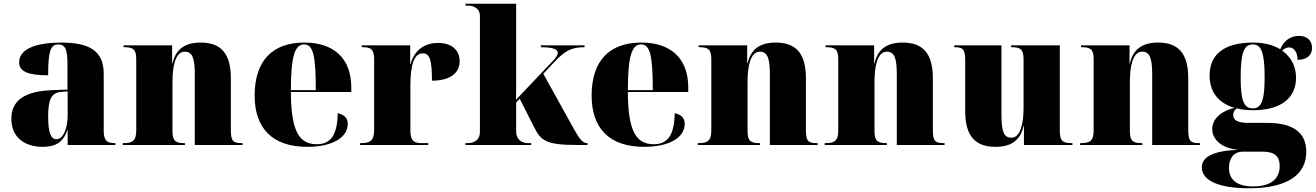

<svg xmlns="http://www.w3.org/2000/svg" viewBox="-20 -780 7079 1033"><path d="M210 10C268 10 318 -6 342 -80H344V0H601V-10H597C552 -10 538 -26 538 -80V-383C538 -507 461 -551 308 -551C185 -551 83 -521 83 -445C83 -394 133 -375 239 -375C239 -501 251 -541 293 -541C331 -541 343 -515 343 -434V-298L262 -295C114 -290 41 -240 41 -141C41 -43 110 10 210 10ZM283 -31C253 -31 239 -69 239 -152C239 -246 256 -282 312 -286L344 -288V-161C344 -88 320 -31 283 -31Z M640 0H975V-10H971C927 -10 908 -20 908 -74V-342C908 -421 923 -502 974 -502C1017 -502 1028 -463 1028 -378V0H1285V-10H1281C1236 -10 1222 -19 1222 -80V-360C1222 -494 1167 -551 1060 -551C972 -551 925 -513 908 -439H906V-536H645V-526H649C693 -526 713 -517 713 -463V-77C713 -19 689 -10 644 -10H640Z M1633 10C1768 10 1851 -40 1851 -113C1851 -147 1830 -164 1797 -171C1795 -54 1760 -4 1684 -4C1585 -4 1546 -83 1545 -285H1870V-309C1870 -468 1774 -551 1617 -551C1447 -551 1350 -454 1350 -266C1350 -91 1444 10 1633 10ZM1679 -295H1545C1545 -482 1568 -541 1616 -541C1665 -541 1679 -482 1679 -295Z M1917 0H2284V-10H2249C2212 -10 2188 -18 2188 -77V-318C2188 -433 2208 -493 2255 -493C2293 -493 2304 -455 2304 -346C2396 -346 2453 -383 2453 -451C2453 -508 2413 -549 2337 -549C2263 -549 2209 -510 2189 -435H2187V-536H1926V-526H1930C1974 -526 1993 -517 1993 -458V-82C1993 -19 1967 -10 1922 -10H1917Z M2484 0H2838V-10H2819C2802 -10 2757 -18 2757 -74V-228L2776 -249L2853 -97C2890 -23 2916 0 3087 0H3141V-10H3139C3117 -10 3101 -27 3070 -82L2903 -383L2963 -447C3020 -507 3054 -526 3125 -526V-536H2890V-526C2951 -526 2981 -516 2981 -496C2981 -485 2973 -472 2958 -456L2756 -243C2757 -276 2757 -308 2757 -341V-760H2484V-750H2499C2515 -750 2562 -743 2562 -694V-70C2562 -17 2516 -10 2499 -10H2484Z M3446 10C3581 10 3664 -40 3664 -113C3664 -147 3643 -164 3610 -171C3608 -54 3573 -4 3497 -4C3398 -4 3359 -83 3358 -285H3683V-309C3683 -468 3587 -551 3430 -551C3260 -551 3163 -454 3163 -266C3163 -91 3257 10 3446 10ZM3492 -295H3358C3358 -482 3381 -541 3429 -541C3478 -541 3492 -482 3492 -295Z M3734 0H4069V-10H4065C4021 -10 4002 -20 4002 -74V-342C4002 -421 4017 -502 4068 -502C4111 -502 4122 -463 4122 -378V0H4379V-10H4375C4330 -10 4316 -19 4316 -80V-360C4316 -494 4261 -551 4154 -551C4066 -551 4019 -513 4002 -439H4000V-536H3739V-526H3743C3787 -526 3807 -517 3807 -463V-77C3807 -19 3783 -10 3738 -10H3734Z M4417 0H4752V-10H4748C4704 -10 4685 -20 4685 -74V-342C4685 -421 4700 -502 4751 -502C4794 -502 4805 -463 4805 -378V0H5062V-10H5058C5013 -10 4999 -19 4999 -80V-360C4999 -494 4944 -551 4837 -551C4749 -551 4702 -513 4685 -439H4683V-536H4422V-526H4426C4470 -526 4490 -517 4490 -463V-77C4490 -19 4466 -10 4421 -10H4417Z M5336 10C5424 10 5470 -28 5487 -102H5489V0H5750V-10H5746C5702 -10 5682 -19 5682 -73V-536H5420V-526H5424C5468 -526 5487 -516 5487 -462V-199C5487 -120 5472 -39 5421 -39C5379 -39 5368 -78 5368 -163V-536H5114V-526H5116C5159 -526 5173 -517 5173 -456V-181C5173 -47 5228 10 5336 10Z M5791 0H6126V-10H6122C6078 -10 6059 -20 6059 -74V-342C6059 -421 6074 -502 6125 -502C6168 -502 6179 -463 6179 -378V0H6436V-10H6432C6387 -10 6373 -19 6373 -80V-360C6373 -494 6318 -551 6211 -551C6123 -551 6076 -513 6059 -439H6057V-536H5796V-526H5800C5844 -526 5864 -517 5864 -463V-77C5864 -19 5840 -10 5795 -10H5791Z M6699 233C6908 233 7008 159 7008 37C7008 -66 6939 -119 6796 -119H6692C6629 -119 6615 -140 6615 -162C6615 -177 6621 -188 6634 -197C6660 -190 6690 -187 6722 -187C6882 -187 6953 -261 6953 -362C6953 -423 6926 -474 6878 -508C6891 -519 6903 -525 6916 -525C6943 -525 6961 -498 6961 -458C7009 -458 7039 -481 7039 -522C7039 -561 7013 -587 6969 -587C6921 -587 6886 -559 6868 -515C6830 -538 6781 -551 6722 -551C6560 -551 6488 -483 6488 -373C6488 -284 6537 -224 6622 -200C6543 -180 6502 -136 6502 -86C6502 -33 6548 18 6643 26C6509 31 6446 63 6446 121C6446 193 6542 233 6699 233ZM6720 -197C6672 -197 6655 -240 6655 -362C6655 -494 6672 -541 6720 -541C6767 -541 6784 -495 6784 -363C6784 -240 6767 -197 6720 -197ZM6722 223C6638 223 6592 189 6592 123C6592 71 6619 36 6666 36H6775C6836 36 6865 60 6865 113C6865 185 6814 223 6722 223Z"/></svg>

Font: Noto Serif Display Black
Style: Regular
Weight: 900
Designer: Monotype Design Team
Foundry: Monotype Imaging Inc.
Version: Version 2.009